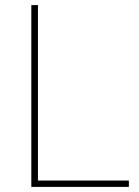

<svg xmlns="http://www.w3.org/2000/svg" viewBox="-20 -734 546 754"><path d="M103 0V-714H129V-25H486V0Z"/></svg>

Font: Noto Sans Hebrew Thin
Style: Regular
Weight: 250
Designer: Monotype Design Team
Foundry: Monotype Imaging Inc.
Version: Version 2.003